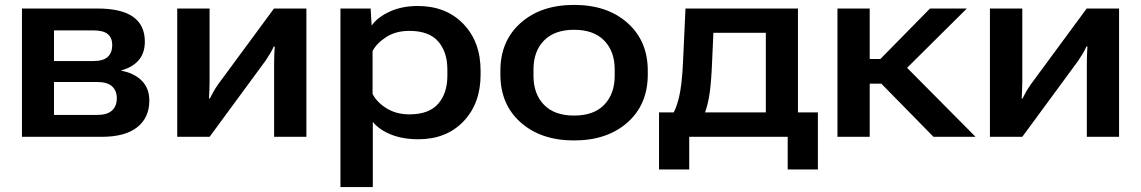

<svg xmlns="http://www.w3.org/2000/svg" viewBox="-20 -553 4612 776"><path d="M68.8 0H390.6Q485.8 0 534.7 -38.8Q583.5 -77.6 583.5 -146.5Q583.5 -196.8 552.5 -227.3Q521.5 -257.8 470.7 -267.1V-268.6Q516.1 -281.2 540.8 -310.1Q565.4 -338.9 565.4 -384.8Q565.4 -451.2 518.1 -484.9Q470.7 -518.6 372.6 -518.6H68.8ZM198.2 -306.2V-430.2H356.4Q397.5 -430.2 415.5 -415.3Q433.6 -400.4 433.6 -370.6Q433.6 -340.3 415.5 -323.2Q397.5 -306.2 356.4 -306.2ZM198.2 -88.4V-221.7H371.1Q413.6 -221.7 432.9 -204.1Q452.1 -186.5 452.1 -155.8Q452.1 -124 432.6 -106.2Q413.1 -88.4 371.1 -88.4Z M696.3 0H827.1L1053.2 -307.6Q1064 -323.7 1072.3 -337.6Q1080.6 -351.6 1086.4 -365.2H1090.3Q1089.4 -350.6 1088.6 -331.8Q1087.9 -313 1087.9 -298.3V0H1218.3V-518.6H1087.4L861.8 -212.4Q850.6 -196.3 842.8 -182.6Q835 -168.9 828.1 -154.8H824.7Q825.2 -169.4 826.2 -188.2Q827.1 -207 827.1 -222.2V-518.6H696.3Z M1356 203.1H1486.8V-60.5Q1512.7 -28.3 1560.3 -9.3Q1607.9 9.8 1670.9 9.8Q1784.2 9.8 1853.3 -62.5Q1922.4 -134.8 1922.4 -251.5V-267.1Q1922.4 -384.3 1852.5 -456.5Q1782.7 -528.8 1668 -528.8Q1605 -528.8 1555.7 -506.3Q1506.3 -483.9 1483.4 -451.2H1481.9L1478 -518.6H1356ZM1485.8 -173.8V-346.7Q1502.9 -378.9 1541.5 -403.6Q1580.1 -428.2 1634.3 -428.2Q1713.9 -428.2 1751 -385.5Q1788.1 -342.8 1788.1 -272.5V-246.6Q1788.1 -175.8 1750.7 -133.3Q1713.4 -90.8 1634.8 -90.8Q1581.1 -90.8 1541.5 -115.7Q1502 -140.6 1485.8 -173.8Z M2002.4 -251.5Q2002.4 -130.9 2084.5 -58.1Q2166.5 14.6 2300.3 14.6Q2434.1 14.6 2516.1 -58.1Q2598.1 -130.9 2598.1 -251.5V-267.1Q2598.1 -387.7 2516.1 -460.4Q2434.1 -533.2 2300.3 -533.2Q2166.5 -533.2 2084.5 -460.4Q2002.4 -387.7 2002.4 -267.1ZM2136.2 -272.5Q2136.2 -345.7 2178.7 -389.2Q2221.2 -432.6 2300.3 -432.6Q2379.4 -432.6 2421.9 -389.2Q2464.4 -345.7 2464.4 -272.5V-246.6Q2464.4 -173.3 2422.1 -129.6Q2379.9 -85.9 2300.3 -85.9Q2220.7 -85.9 2178.5 -129.6Q2136.2 -173.3 2136.2 -246.6Z M3163.6 131.8H3285.6V-98.6H2643.6V131.8H2765.6V0H3163.6ZM2863.3 -420.4H3075.2V-7.3H3205.1V-518.6H2750.5L2740.7 -305.2Q2736.3 -208 2724.1 -158.7Q2711.9 -109.4 2695.8 -86.9H2824.7Q2837.4 -115.7 2845.2 -158.2Q2853 -200.7 2856.9 -277.8Z M3752.9 0H3922.9L3617.7 -307.6L3518.1 -239.3ZM3430.2 -314.5V-214.8H3581.5L3887.7 -518.6H3738.8L3538.1 -314.5ZM3495.1 -518.6H3364.7V0H3495.1Z M3981 0H4111.8L4337.9 -307.6Q4348.6 -323.7 4356.9 -337.6Q4365.2 -351.6 4371.1 -365.2H4375Q4374 -350.6 4373.3 -331.8Q4372.6 -313 4372.6 -298.3V0H4502.9V-518.6H4372.1L4146.5 -212.4Q4135.3 -196.3 4127.4 -182.6Q4119.6 -168.9 4112.8 -154.8H4109.4Q4109.9 -169.4 4110.8 -188.2Q4111.8 -207 4111.8 -222.2V-518.6H3981Z"/></svg>

Font: Roboto Flex
Style: wght 600 wdth 140 opsz 13.0 GRAD 0.00 slnt 0.00 XTRA 468 XOPQ 96 YOPQ 79 YTLC 514 YTUC 712 YTAS 750 YTDE -203.00 YTFI 738
Weight: 600
Width: 8
Designer: Berlow after Robertson
Foundry: Google
Version: Version 3.100